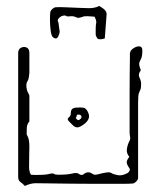

<svg xmlns="http://www.w3.org/2000/svg" viewBox="-20 -607 530 634"><path d="M62 7Q56 0 48 -5.5Q40 -11 40 -22V-431Q40 -445 49.5 -449.5Q59 -454 68 -450Q77 -446 77 -432V-367Q77 -363 75.5 -353.5Q74 -344 72 -341Q67 -334 67 -325.5Q67 -317 69 -310Q71 -303 74.5 -297.5Q78 -292 77 -284V-206Q69 -197 68.5 -185Q68 -173 68 -163Q74 -153 75.5 -143Q77 -133 77 -122Q77 -116 76.5 -100Q76 -84 76 -54Q76 -42 82 -30Q92 -29 112.5 -29.5Q133 -30 140 -32Q154 -36 158 -33Q162 -30 172 -30Q203 -30 218.5 -34Q234 -38 240 -33Q249 -26 256.5 -32Q264 -38 271 -38Q278 -38 283.5 -34Q289 -30 295 -30Q299 -30 310 -33Q321 -36 332 -37.5Q343 -39 347 -36Q355 -31 369.5 -28.5Q384 -26 402 -36Q406 -39 408 -43.5Q410 -48 407 -52Q399 -63 398.5 -70.5Q398 -78 407 -89Q397 -101 399 -115Q401 -129 408 -143Q411 -148 409.5 -155.5Q408 -163 408 -170Q408 -229 408 -295Q408 -361 409 -420Q409 -425 409 -430Q409 -435 413 -441Q418 -447 426.5 -451Q435 -455 442.5 -453.5Q450 -452 450 -440Q450 -421 446 -413.5Q442 -406 440 -399.5Q438 -393 445 -375Q435 -362 440.5 -351Q446 -340 446 -330Q446 -316 443.5 -311Q441 -306 438.5 -299Q436 -292 436 -268Q436 -261 436 -234.5Q436 -208 436 -173Q436 -138 436 -103.5Q436 -69 436 -45Q436 -21 436 -19Q436 -14 429.5 -7.5Q423 -1 418 -1Q410 0 377.5 0Q345 0 301 0Q257 0 213 -0.5Q169 -1 137 -1.5Q105 -2 98 -2Q90 -2 81.5 0Q73 2 62 7ZM222 -192 208 -206Q200 -214 207 -219Q214 -224 214 -235Q214 -250 230 -251.5Q246 -253 256 -251Q263 -250 268.5 -240.5Q274 -231 274 -223Q274 -215 268 -207Q261 -198 247 -190Q233 -182 222 -192ZM235 -212Q238 -209 242 -211.5Q246 -214 247 -216Q249 -217 249 -220Q249 -226 244 -228Q241 -229 237 -228.5Q233 -228 233 -224Q233 -220 231 -219Q229 -218 231 -216ZM326 -480Q306 -474 301 -481Q296 -488 296 -494Q296 -497 296 -508.5Q296 -520 297 -528Q299 -534 297 -540.5Q295 -547 292 -552Q280 -553 268.5 -553.5Q257 -554 252 -551Q246 -550 242 -548.5Q238 -547 231 -550Q222 -555 210 -553Q201 -552 198 -554.5Q195 -557 187 -555Q180 -553 174 -546.5Q168 -540 173 -532L177 -503Q177 -496 172 -486Q167 -476 156 -483Q150 -487 147.5 -504.5Q145 -522 145 -540.5Q145 -559 146 -566Q146 -571 152.5 -577Q159 -583 164 -583Q172 -584 195.5 -583Q219 -582 243 -581Q267 -580 274 -580Q282 -580 290.5 -581.5Q299 -583 307 -587Q308 -588 320.5 -579Q333 -570 332 -559Z"/></svg>

Font: Sankofa Display
Style: Regular
Weight: 400
Designer: Batsirai Madzonga
Foundry: Batsirai Madzonga
Version: Version 1.000; ttfautohint (v1.8.4.7-5d5b)